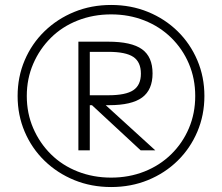

<svg xmlns="http://www.w3.org/2000/svg" viewBox="-20 -752 895 774"><path d="M428 2Q348 2 279.5 -26Q211 -54 159.5 -104Q108 -154 79.5 -221Q51 -288 51 -365Q51 -442 79.5 -509Q108 -576 159.5 -626Q211 -676 279.5 -704Q348 -732 428 -732Q508 -732 576.5 -704Q645 -676 696 -626Q747 -576 775.5 -509Q804 -442 804 -365Q804 -288 775.5 -221Q747 -154 696 -104Q645 -54 576.5 -26Q508 2 428 2ZM428 -36Q500 -36 562 -60.5Q624 -85 670 -130Q716 -175 741.5 -235Q767 -295 767 -365Q767 -435 741.5 -495Q716 -555 670 -600Q624 -645 562 -669.5Q500 -694 428 -694Q356 -694 293.5 -669.5Q231 -645 185.5 -600Q140 -555 114 -495Q88 -435 88 -365Q88 -295 114 -235Q140 -175 185.5 -130Q231 -85 293.5 -60.5Q356 -36 428 -36ZM296 -146V-584H416Q510 -584 552.5 -553.5Q595 -523 595 -456Q595 -390 553 -359Q511 -328 420 -328H311V-368H417Q487 -368 517.5 -388.5Q548 -409 548 -455Q548 -502 517.5 -522.5Q487 -543 417 -543H342V-146ZM547 -146 327 -350H382L606 -146Z"/></svg>

Font: M PLUS 2 Light
Style: Regular
Weight: 300
Designer: Coji Morishita
Foundry: UNDERFOREST DESIGN
Version: Version 1.001